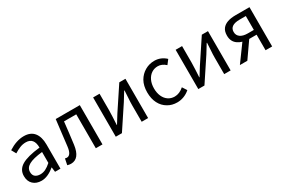

<svg xmlns="http://www.w3.org/2000/svg" viewBox="65 -1422 3372 2299"><g transform="rotate(-30 1751.0 -272.0)"><path d="M59 -141Q59 -230 138 -277.5Q217 -325 392 -344Q392 -481 280 -481Q237 -481 197.5 -465Q158 -449 117 -423L82 -486Q193 -557 295 -557Q389 -557 436 -498.5Q483 -440 483 -334V0H408L400 -65H397Q304 13 217 13Q146 13 102.5 -28Q59 -69 59 -141ZM392 -132V-283Q263 -269 205 -236.5Q147 -204 147 -147Q147 -102 173.5 -81.5Q200 -61 243 -61Q281 -61 316.5 -78.5Q352 -96 392 -132Z M574 5 591 -79 603 -77Q611 -75 616 -75Q676 -75 689 -190L710 -368L731 -543H1064V0H972V-469H803Q790 -360 786 -319Q773 -211 767 -167Q743 13 624 13Q600 13 574 5Z M1248 -543H1337V-316Q1337 -279 1334 -223Q1331 -167 1330 -147L1328 -116H1332L1404 -232L1610 -543H1695V0H1606V-227Q1606 -276 1610 -323L1616 -428H1611Q1562 -347 1539 -311L1333 0H1248Z M1964 -21Q1905 -55 1872 -119Q1839 -183 1839 -271Q1839 -362 1875 -426Q1911 -488 1970.5 -522.5Q2030 -557 2100 -557Q2190 -557 2258 -493L2212 -433Q2160 -480 2104 -480Q2055 -480 2016.5 -454.5Q1978 -429 1955.5 -381.5Q1933 -334 1933 -271Q1933 -210 1954 -162.5Q1975 -115 2013.5 -89Q2052 -63 2101 -63Q2168 -63 2229 -117L2269 -55Q2232 -22 2186.5 -4.5Q2141 13 2093 13Q2020 13 1964 -21Z M2389 -543H2478V-316Q2478 -279 2475 -223Q2472 -167 2471 -147L2469 -116H2473L2545 -232L2751 -543H2836V0H2747V-227Q2747 -276 2751 -323L2757 -428H2752Q2703 -347 2680 -311L2474 0H2389Z M3319 -215H3219Q3128 -215 3067 -256.5Q3006 -298 3006 -382Q3006 -443 3034 -478Q3085 -543 3218 -543H3410V0H3319ZM3319 -473H3234Q3097 -473 3097 -380Q3097 -333 3133.5 -307Q3170 -281 3234 -281H3319ZM3155 -262 3231 -235 3067 0H2964Z"/></g></svg>

Font: Merged Yaku Han JP
Style: Regular
Weight: 400
Designer: Ryoko NISHIZUKA 西塚涼子 (kana, bopomofo & ideographs); Paul D. Hunt (Latin, Greek & Cyrillic); Sandoll Communications 산돌커뮤니
Foundry: Adobe
Version: Version 2.004